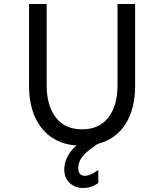

<svg xmlns="http://www.w3.org/2000/svg" viewBox="-20 -716 820 959"><path d="M655 -696V-288Q655 -172 606.5 -96Q558 -20 467 3Q462 7 431 29.5Q400 52 385.5 75Q371 98 371 122Q371 162 404 162Q418 162 435 154.5Q452 147 467 135H471V198Q437 223 395 223Q356 223 328.5 198.5Q301 174 301 130Q301 97 317.5 65.5Q334 34 362 11Q249 2 187 -77.5Q125 -157 125 -288V-696H213V-291Q213 -189 258.5 -129.5Q304 -70 390 -70Q476 -70 521.5 -129.5Q567 -189 567 -291V-696Z"/></svg>

Font: Amiko
Style: Regular
Weight: 400
Designer: Pablo Impallari, Rodrigo Fuenzalida, Andres Torresi
Foundry: Impallari Type
Version: Version 1.001; ttfautohint (v1.3)